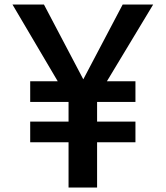

<svg xmlns="http://www.w3.org/2000/svg" viewBox="-20 -625 729 845"><path d="M407.3 1.1H576.1V-89.8H407.3V-176.4H576.1V-267.3H450.5L654 -604.9H519.8L346.6 -275.9L173.5 -604.9H35L234.1 -267.3H112.9V-176.4H281.7V-89.8H112.9V1.1H281.7V200.3H407.3Z"/></svg>

Font: PleaseOptimize
Style: Demi-Bold
Weight: 600
Version: Version 001.000